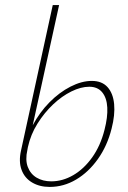

<svg xmlns="http://www.w3.org/2000/svg" viewBox="-20 -731 506 757"><path d="M176 6Q136 6 106.5 -11.5Q77 -29 65 -61.5Q53 -94 63 -138L188 -711H213L109 -237Q136 -288 175 -327.5Q214 -367 258 -389.5Q302 -412 342 -412Q382 -412 404 -387.5Q426 -363 430 -320.5Q434 -278 420 -224Q403 -156 366 -104Q329 -52 280 -23Q231 6 176 6ZM88 -140Q79 -101 89.5 -73Q100 -45 124.5 -30.5Q149 -16 182 -16Q227 -16 269 -40.5Q311 -65 343.5 -110.5Q376 -156 392 -219Q405 -269 403 -307Q401 -345 383 -367Q365 -389 332 -389Q299 -389 261.5 -370.5Q224 -352 189.5 -319.5Q155 -287 128 -244Q101 -201 90 -151Z"/></svg>

Font: Ysabeau Office Thin
Style: Italic
Weight: 250
Italic angle: -12°
Designer: Christian Thalmann (Catharsis Fonts)
Version: Version 2.001;gftools[0.9.30]; featfreeze: tnum,lnum,ss02